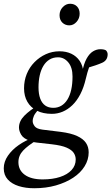

<svg xmlns="http://www.w3.org/2000/svg" viewBox="-63 -761 593 1022"><path d="M119 241Q73 241 36.5 229.5Q0 218 -21.5 194.5Q-43 171 -43 135Q-43 100 -21 68Q1 36 37 11Q73 -14 114 -28L134 -16Q85 14 60 40.5Q35 67 35 102Q35 145 69 169.5Q103 194 164 194Q217 194 256.5 181Q296 168 318 144Q340 120 340 88Q340 69 329.5 53Q319 37 292 25Q265 13 213 7L133 -2Q125 -3 116.5 -4.5Q108 -6 98 -8V-11Q62 -23 50 -43.5Q38 -64 38 -82Q38 -116 66.5 -145Q95 -174 144 -203V-208L156 -193Q125 -161 118 -145.5Q111 -130 111 -116Q111 -103 121.5 -89Q132 -75 163 -71L261 -59Q315 -52 347.5 -37Q380 -22 394.5 -0.5Q409 21 409 50Q409 89 387.5 124Q366 159 326.5 185Q287 211 234.5 226Q182 241 119 241ZM213 -155Q166 -155 133 -172Q100 -189 82.5 -219.5Q65 -250 65 -291Q65 -332 79.5 -367.5Q94 -403 120.5 -430Q147 -457 181 -472.5Q215 -488 254 -488Q289 -488 316.5 -475Q344 -462 361 -437Q378 -412 381 -376L374 -375Q383 -422 398 -449Q413 -476 432 -487.5Q451 -499 471 -499Q481 -499 488.5 -497.5Q496 -496 501 -493Q505 -489 507.5 -483.5Q510 -478 510 -472Q510 -440 481 -427Q452 -414 397 -398L420 -425Q415 -413 410.5 -400.5Q406 -388 402 -374Q398 -360 394 -343Q383 -295 364.5 -259.5Q346 -224 322 -201Q298 -178 270.5 -166.5Q243 -155 213 -155ZM221 -187Q244 -187 263 -198Q282 -209 295.5 -230.5Q309 -252 316 -283Q323 -314 323 -354Q323 -402 300.5 -429Q278 -456 246 -456Q220 -456 200.5 -444Q181 -432 168 -410.5Q155 -389 148.5 -360Q142 -331 142 -296Q142 -261 151 -236.5Q160 -212 177.5 -199.5Q195 -187 221 -187ZM306 -626Q284 -626 269 -640.5Q254 -655 254 -680Q254 -705 271 -723Q288 -741 310 -741Q333 -741 347 -726.5Q361 -712 361 -688Q361 -663 344.5 -644.5Q328 -626 306 -626Z"/></svg>

Font: Source Serif 4
Style: Italic
Weight: 400
Italic angle: -12°
Designer: Frank Grießhammer
Foundry: Adobe Systems Incorporated
Version: Version 4.004;hotconv 1.0.116;makeotfexe 2.5.65601